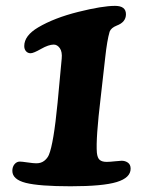

<svg xmlns="http://www.w3.org/2000/svg" viewBox="-20 -632 530 661"><path d="M178.2 -277.8 192.4 -429.7Q194.8 -453.6 186 -466.1Q177.2 -478.5 165 -478.5Q147.5 -478.5 121.3 -463.6Q95.2 -448.7 85.4 -448.7Q75.7 -448.7 69.6 -455.6Q63.5 -462.4 63.5 -473.6Q63.5 -509.3 111.3 -537.6Q166.5 -570.3 249.5 -591.1Q332.5 -611.8 376 -611.8Q413.6 -611.8 413.6 -583Q413.6 -555.7 381.8 -543.9Q362.3 -536.1 357.4 -522.9Q348.6 -492.7 342.3 -434.6L326.7 -296.9Q309.6 -154.8 313.5 -106.4Q315.4 -87.9 323.5 -81.3Q331.5 -74.7 347.2 -74.7Q357.9 -74.7 375.7 -76.7Q393.6 -78.6 398.9 -78.6Q411.1 -78.6 420.4 -72Q429.7 -65.4 429.7 -51.3Q429.7 -20 382.1 -5.4Q334.5 9.3 223.1 9.3Q115.2 9.3 68.8 -2.4Q22.5 -14.2 22.5 -43.9Q22.5 -57.6 30 -66.7Q37.6 -75.7 48.3 -75.7Q54.7 -75.7 75 -72.8Q95.2 -69.8 105 -69.8Q121.6 -69.8 132.6 -78.6Q143.6 -87.4 148.4 -99.1Q164.6 -137.7 178.2 -277.8Z"/></svg>

Font: Cooper*
Style: Bold Italic
Weight: 700
Italic angle: -7°
Designer: Owen Earl
Foundry: indestructible type*
Version: Version 0.001